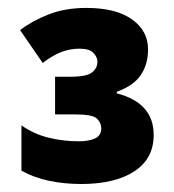

<svg xmlns="http://www.w3.org/2000/svg" viewBox="-20 -873 439 485"><path d="M198.2 -853Q272.5 -853 313.2 -824.2Q354 -795.4 354 -748Q354 -710.9 335.9 -683.8Q317.9 -656.7 274.9 -641.1V-637.2Q368.2 -613.3 368.2 -532.2Q368.2 -472.2 319.3 -440.2Q270.5 -408.2 185.1 -408.2Q141.6 -408.2 103 -416.5Q64.5 -424.8 34.2 -441.9V-556.2Q65.9 -534.2 103 -525.1Q140.1 -516.1 179.2 -516.1Q204.6 -516.1 220.2 -523.4Q235.8 -530.8 235.8 -548.8Q235.8 -562.5 225.1 -573.2Q214.4 -584 169.9 -584H119.1V-679.2H158.2Q199.2 -679.2 212.6 -690.2Q226.1 -701.2 226.1 -716.8Q226.1 -729 215.8 -739.5Q205.6 -750 181.2 -750Q157.2 -750 135.5 -741.9Q113.8 -733.9 87.9 -713.9L30.8 -796.9Q61 -820.3 103 -836.7Q145 -853 198.2 -853Z"/></svg>

Font: Open Sans ExtraBold
Style: Regular
Weight: 800
Designer: Monotype Design Team
Foundry: Monotype Imaging Inc.
Version: Version 3.003; ttfautohint (v1.8.4)